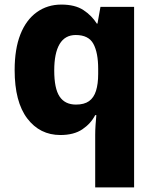

<svg xmlns="http://www.w3.org/2000/svg" viewBox="-20 -580 676 839"><path d="M396 9Q396 -11 397.5 -33.5Q399 -56 401 -77H396Q377 -40 340 -15Q303 10 244 10Q154 10 99 -62.5Q44 -135 44 -274Q44 -366 69 -429.5Q94 -493 140.5 -526.5Q187 -560 248 -560Q308 -560 344.5 -536Q381 -512 403 -477H406L419 -550H566V239H396ZM312 -123Q348 -123 369 -138Q390 -153 399.5 -183Q409 -213 409 -257V-279Q409 -350 388 -388.5Q367 -427 311 -427Q264 -427 240.5 -387.5Q217 -348 217 -272Q217 -193 240.5 -158Q264 -123 312 -123Z"/></svg>

Font: Noto Sans Hebrew Thin ExtraBold
Style: Regular
Weight: 800
Version: Version 3.001